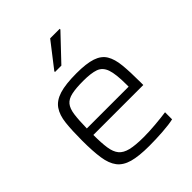

<svg xmlns="http://www.w3.org/2000/svg" viewBox="-210 -856 981 981"><g transform="rotate(-45 280.0 -365.5)"><path d="M293 8Q218 8 173.5 -4.5Q129 -17 106.5 -46.5Q84 -76 76.5 -126.5Q69 -177 69 -254Q69 -327 74.5 -377.5Q80 -428 101.5 -459Q123 -490 168 -504Q213 -518 292 -518Q363 -518 403.5 -504.5Q444 -491 462.5 -460.5Q481 -430 486 -379.5Q491 -329 491 -255V-234H130Q130 -176 135.5 -139Q141 -102 158 -81.5Q175 -61 210 -52.5Q245 -44 305 -44Q343 -44 390 -48Q437 -52 471 -57V-6Q441 1 390.5 4.5Q340 8 293 8ZM130 -281H432V-296Q432 -372 419.5 -408Q407 -444 376 -455Q345 -466 289 -466Q236 -466 204 -459Q172 -452 156.5 -433Q141 -414 136 -377.5Q131 -341 130 -281ZM219 -600V-605L323 -739H392V-734L265 -600Z"/></g></svg>

Font: Saira Light
Style: Regular
Weight: 300
Designer: Hector Gatti with collaboration of the Omnibus-Type team
Foundry: Omnibus-Type
Version: Version 1.100; ttfautohint (v1.8.3)